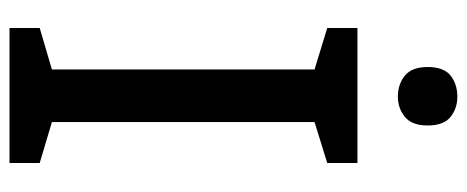

<svg xmlns="http://www.w3.org/2000/svg" viewBox="-302 -656 959 394"><g transform="rotate(90 177.0 -459.5)"><path d="M315 0H38V-62L123 -87V-626L38 -652V-714H315V-652L231 -626V-87L315 -62ZM179 -919Q203 -919 220.5 -905Q238 -891 238 -858Q238 -826 220.5 -811.5Q203 -797 179 -797Q153 -797 135.5 -811.5Q118 -826 118 -858Q118 -891 135.5 -905Q153 -919 179 -919Z"/></g></svg>

Font: Noto Sans Gurmukhi Medium
Style: Regular
Weight: 500
Designer: Jelle Bosma - Monotype Design Team
Foundry: Monotype Imaging Inc.
Version: Version 2.004; ttfautohint (v1.8.4.7-5d5b)